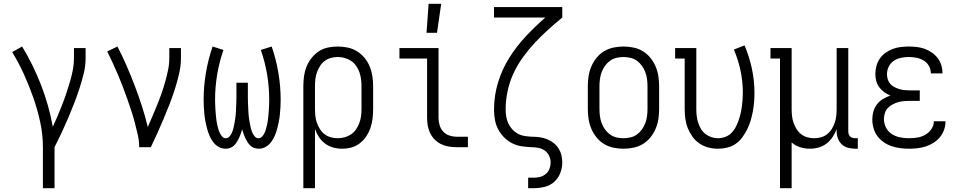

<svg xmlns="http://www.w3.org/2000/svg" viewBox="-20 -772 5040 1007"><path d="M205 215V0Q205 -66 191 -131Q177 -196 155 -259Q133 -322 105.5 -382.5Q78 -443 44 -499L96 -528Q155 -431 196 -324.5Q237 -218 257 -107Q270 -135 282.5 -164.5Q295 -194 306.5 -223.5Q318 -253 328 -283Q338 -313 347 -343.5Q356 -374 362 -405Q368 -436 368 -468V-520H429V-468Q429 -426 419 -385.5Q409 -345 396 -305.5Q383 -266 368 -227.5Q353 -189 336.5 -150.5Q320 -112 302.5 -74.5Q285 -37 266 0V215Z M710 0Q710 -33 702.5 -66Q695 -99 686.5 -131Q678 -163 667.5 -194.5Q657 -226 646 -257.5Q635 -289 623 -320Q611 -351 598 -381.5Q585 -412 571 -442.5Q557 -473 542 -502L596 -528Q622 -478 644.5 -426Q667 -374 687 -321.5Q707 -269 724.5 -215Q742 -161 755 -106Q768 -135 780.5 -164.5Q793 -194 805 -223.5Q817 -253 827.5 -283Q838 -313 846.5 -343.5Q855 -374 861.5 -405Q868 -436 868 -468V-520H929V-468Q929 -427 919.5 -386Q910 -345 897.5 -305.5Q885 -266 870 -227.5Q855 -189 839 -151Q823 -113 806 -75Q789 -37 771 0Z M1163 8Q1143 8 1126 -2Q1109 -12 1097.5 -27.5Q1086 -43 1078.5 -61Q1071 -79 1066 -97.5Q1061 -116 1057.5 -134.5Q1054 -153 1052 -172.5Q1050 -192 1049 -211Q1048 -230 1048 -249Q1048 -320 1060 -390.5Q1072 -461 1095 -528L1152 -510Q1130 -447 1119 -381Q1108 -315 1108 -248Q1108 -237 1108.5 -226Q1109 -215 1109.5 -204Q1110 -193 1111 -182Q1112 -171 1113 -160Q1114 -149 1115.5 -138Q1117 -127 1119.5 -116.5Q1122 -106 1125 -95.5Q1128 -85 1132.5 -75Q1137 -65 1145 -56Q1153 -47 1164 -47Q1176 -47 1184 -56.5Q1192 -66 1196.5 -76.5Q1201 -87 1204 -98.5Q1207 -110 1209 -121.5Q1211 -133 1213 -144.5Q1215 -156 1216 -167.5Q1217 -179 1217.5 -190.5Q1218 -202 1218.5 -213.5Q1219 -225 1219.5 -236.5Q1220 -248 1220 -260V-338H1280V-260Q1280 -248 1280.5 -236.5Q1281 -225 1281.5 -213.5Q1282 -202 1282.5 -190.5Q1283 -179 1284 -167.5Q1285 -156 1287 -144.5Q1289 -133 1291 -121.5Q1293 -110 1296 -98.5Q1299 -87 1303.5 -76.5Q1308 -66 1316 -56.5Q1324 -47 1336 -47Q1347 -47 1355 -56Q1363 -65 1367.5 -75Q1372 -85 1375 -95.5Q1378 -106 1380.5 -116.5Q1383 -127 1384.5 -138Q1386 -149 1387 -160Q1388 -171 1389 -182Q1390 -193 1390.5 -204Q1391 -215 1391.5 -226Q1392 -237 1392 -248Q1392 -315 1381 -381Q1370 -447 1348 -510L1405 -528Q1428 -461 1440 -390.5Q1452 -320 1452 -249Q1452 -230 1451 -211Q1450 -192 1448 -172.5Q1446 -153 1442.5 -134.5Q1439 -116 1434 -97.5Q1429 -79 1421.5 -61Q1414 -43 1402.5 -27.5Q1391 -12 1374 -2Q1357 8 1337 8Q1325 8 1313.5 4Q1302 0 1293 -8.5Q1284 -17 1277.5 -27.5Q1271 -38 1266 -49Q1261 -60 1257 -71.5Q1253 -83 1250 -94Q1247 -83 1243 -71.5Q1239 -60 1234 -49Q1229 -38 1222.5 -27.5Q1216 -17 1207 -8.5Q1198 0 1186.5 4Q1175 8 1163 8Z M1571 215V-320Q1571 -346 1574.5 -372Q1578 -398 1587.5 -422Q1597 -446 1613.5 -467Q1630 -488 1651.5 -502.5Q1673 -517 1699 -522.5Q1725 -528 1751 -528Q1777 -528 1803.5 -522.5Q1830 -517 1852.5 -503Q1875 -489 1892 -468.5Q1909 -448 1919 -423.5Q1929 -399 1933 -372.5Q1937 -346 1937 -320V-200Q1937 -175 1934 -150Q1931 -125 1923 -101.5Q1915 -78 1901 -57Q1887 -36 1867 -20.5Q1847 -5 1823 1.5Q1799 8 1774 8Q1750 8 1727 1.5Q1704 -5 1685 -19Q1666 -33 1653 -53Q1640 -73 1632 -95V215ZM1751 -47Q1770 -47 1788 -52Q1806 -57 1821.5 -67.5Q1837 -78 1847.5 -93.5Q1858 -109 1864.5 -126.5Q1871 -144 1873.5 -162.5Q1876 -181 1876 -200V-320Q1876 -339 1873.5 -357.5Q1871 -376 1865 -393.5Q1859 -411 1848 -426.5Q1837 -442 1821.5 -452.5Q1806 -463 1788 -468Q1770 -473 1751 -473Q1733 -473 1715 -468Q1697 -463 1682.5 -452Q1668 -441 1658 -425Q1648 -409 1642 -392Q1636 -375 1634 -356.5Q1632 -338 1632 -320V-200Q1632 -182 1634 -163.5Q1636 -145 1642 -128Q1648 -111 1658 -95Q1668 -79 1682.5 -68Q1697 -57 1715 -52Q1733 -47 1751 -47Z M2374 0Q2354 0 2333 -3.5Q2312 -7 2293.5 -16Q2275 -25 2260 -40Q2245 -55 2236 -74Q2227 -93 2223.5 -113.5Q2220 -134 2220 -155V-465H2075V-520H2280V-155Q2280 -135 2285.5 -116Q2291 -97 2304 -82.5Q2317 -68 2336 -61.5Q2355 -55 2374 -55H2434V0ZM2217 -600 2228 -752H2294L2272 -600Z M2750 215V160H2780Q2797 160 2813.5 155.5Q2830 151 2843 140Q2856 129 2862 113Q2868 97 2868 80Q2868 62 2860 45Q2852 28 2837 17.5Q2822 7 2804 3.5Q2786 0 2768 0Q2741 -1 2715 -5Q2689 -9 2665.5 -21Q2642 -33 2623 -52.5Q2604 -72 2592 -95.5Q2580 -119 2575.5 -145.5Q2571 -172 2571 -198Q2571 -270 2592 -339Q2613 -408 2650.5 -468Q2688 -528 2737 -580.5Q2786 -633 2840 -680H2571V-735H2929V-680Q2891 -649 2854.5 -616Q2818 -583 2785 -547.5Q2752 -512 2723 -472Q2694 -432 2673.5 -388Q2653 -344 2642.5 -295.5Q2632 -247 2632 -198Q2632 -180 2635 -161Q2638 -142 2646 -125Q2654 -108 2666.5 -94Q2679 -80 2695.5 -71Q2712 -62 2730.5 -59Q2749 -56 2768 -55H2769Q2789 -55 2808.5 -52.5Q2828 -50 2846.5 -43Q2865 -36 2881 -24Q2897 -12 2908 4.5Q2919 21 2924 40.5Q2929 60 2929 80Q2929 108 2918.5 135.5Q2908 163 2886.5 182Q2865 201 2837 208Q2809 215 2780 215Z M3250 8Q3224 8 3197.5 2.5Q3171 -3 3148.5 -16.5Q3126 -30 3109 -51Q3092 -72 3081.5 -96.5Q3071 -121 3067 -147.5Q3063 -174 3063 -200V-320Q3063 -346 3067 -372.5Q3071 -399 3081.5 -423.5Q3092 -448 3109 -469Q3126 -490 3148.5 -503.5Q3171 -517 3197.5 -522.5Q3224 -528 3250 -528Q3276 -528 3302.5 -522.5Q3329 -517 3351.5 -503.5Q3374 -490 3391 -469Q3408 -448 3418.5 -423.5Q3429 -399 3433 -372.5Q3437 -346 3437 -320V-200Q3437 -174 3433 -147.5Q3429 -121 3418.5 -96.5Q3408 -72 3391 -51Q3374 -30 3351.5 -16.5Q3329 -3 3302.5 2.5Q3276 8 3250 8ZM3250 -47Q3269 -47 3287.5 -51.5Q3306 -56 3321 -67Q3336 -78 3347 -93.5Q3358 -109 3364.5 -126.5Q3371 -144 3373.5 -162.5Q3376 -181 3376 -200V-320Q3376 -339 3373.5 -357.5Q3371 -376 3364.5 -393.5Q3358 -411 3347 -426.5Q3336 -442 3321 -453Q3306 -464 3287.5 -468.5Q3269 -473 3250 -473Q3231 -473 3212.5 -468.5Q3194 -464 3179 -453Q3164 -442 3153 -426.5Q3142 -411 3135.5 -393.5Q3129 -376 3126.5 -357.5Q3124 -339 3124 -320V-200Q3124 -181 3126.5 -162.5Q3129 -144 3135.5 -126.5Q3142 -109 3153 -93.5Q3164 -78 3179 -67Q3194 -56 3212.5 -51.5Q3231 -47 3250 -47Z M3746 8Q3720 8 3695 1.5Q3670 -5 3648.5 -19.5Q3627 -34 3612 -55Q3597 -76 3587.5 -99.5Q3578 -123 3574.5 -148.5Q3571 -174 3571 -200V-465H3521V-520H3632V-200Q3632 -182 3634 -164.5Q3636 -147 3641.5 -129.5Q3647 -112 3656 -96.5Q3665 -81 3679 -70Q3693 -59 3710.5 -53Q3728 -47 3745 -47Q3764 -47 3782.5 -53.5Q3801 -60 3814.5 -73Q3828 -86 3837 -102.5Q3846 -119 3852.5 -137Q3859 -155 3863.5 -173.5Q3868 -192 3870.5 -210.5Q3873 -229 3874.5 -247.5Q3876 -266 3876 -285Q3876 -344 3864 -401Q3852 -458 3829 -512L3885 -534Q3910 -475 3923.5 -412Q3937 -349 3937 -285Q3937 -260 3935 -236Q3933 -212 3928.5 -187.5Q3924 -163 3917 -139.5Q3910 -116 3899 -94Q3888 -72 3873.5 -52Q3859 -32 3839 -18Q3819 -4 3794.5 2Q3770 8 3746 8Z M4071 215V-465H4021V-520H4132V-200Q4132 -182 4134 -163.5Q4136 -145 4142 -128Q4148 -111 4157.5 -95.5Q4167 -80 4181.5 -68.5Q4196 -57 4214 -52Q4232 -47 4250 -47Q4268 -47 4286 -52Q4304 -57 4318.5 -68.5Q4333 -80 4342.5 -95.5Q4352 -111 4358 -128Q4364 -145 4366 -163.5Q4368 -182 4368 -200V-520H4429V-84Q4429 -76 4431 -69Q4433 -62 4438 -57Q4443 -52 4450.5 -49.5Q4458 -47 4465 -47H4479V8H4465Q4446 8 4427.5 3Q4409 -2 4395 -15Q4381 -28 4374.5 -46.5Q4368 -65 4368 -84V-95Q4360 -73 4347 -53.5Q4334 -34 4315.5 -19.5Q4297 -5 4274 1.5Q4251 8 4227 8Q4202 8 4176.5 0Q4151 -8 4132 -25V215Z M4747 8Q4724 8 4701 5Q4678 2 4656 -5.5Q4634 -13 4614.5 -26.5Q4595 -40 4581.5 -58.5Q4568 -77 4561.5 -100Q4555 -123 4555 -146Q4555 -167 4561 -188Q4567 -209 4580 -225.5Q4593 -242 4611.5 -253Q4630 -264 4650 -271Q4632 -278 4617 -289Q4602 -300 4591 -315Q4580 -330 4575.5 -348Q4571 -366 4571 -384Q4571 -406 4577 -427Q4583 -448 4595 -465.5Q4607 -483 4625 -495.5Q4643 -508 4663 -515.5Q4683 -523 4704.5 -525.5Q4726 -528 4747 -528Q4768 -528 4789 -525.5Q4810 -523 4829.5 -516Q4849 -509 4866.5 -497Q4884 -485 4897 -468.5Q4910 -452 4916.5 -431.5Q4923 -411 4923 -390V-387H4862V-389Q4862 -409 4851.5 -427Q4841 -445 4824 -455Q4807 -465 4787 -469Q4767 -473 4747 -473Q4727 -473 4706.5 -469Q4686 -465 4668.5 -453.5Q4651 -442 4641.5 -423Q4632 -404 4632 -383Q4632 -370 4636 -356.5Q4640 -343 4649 -332.5Q4658 -322 4670.5 -315.5Q4683 -309 4696 -305Q4709 -301 4722.5 -299.5Q4736 -298 4750 -298H4804V-243H4750Q4734 -243 4718.5 -241.5Q4703 -240 4688.5 -235.5Q4674 -231 4660 -223.5Q4646 -216 4635.5 -204.5Q4625 -193 4620.5 -177.5Q4616 -162 4616 -147Q4616 -124 4627 -102.5Q4638 -81 4658 -68.5Q4678 -56 4701 -51.5Q4724 -47 4747 -47Q4769 -47 4791 -50.5Q4813 -54 4832.5 -65Q4852 -76 4865 -95Q4878 -114 4878 -136H4939V-135Q4939 -113 4931.5 -91.5Q4924 -70 4909.5 -52.5Q4895 -35 4876 -23Q4857 -11 4835.5 -4Q4814 3 4792 5.5Q4770 8 4747 8Z"/></svg>

Font: Iosevka Curly Slab Light
Style: Regular
Weight: 300
Monospace: yes
Designer: Belleve Invis
Foundry: Belleve Invis
Version: Version 22.1.2; ttfautohint (v1.8.4)